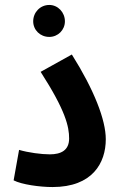

<svg xmlns="http://www.w3.org/2000/svg" viewBox="-20 -749 482 775"><path d="M179 -600C214 -600 242 -628 242 -663C242 -699 214 -729 179 -729C142 -729 114 -699 114 -663C114 -628 142 -600 179 -600ZM35 -21C68 -4 141 6 192 6C353 6 407 -91 407 -187C407 -265 360 -386 270 -529L144 -459C245 -302 259 -238 259 -190C259 -142 226 -126 181 -126C147 -126 94 -133 57 -144Z"/></svg>

Font: Noto Sans Arabic UI XCn
Style: Bold
Weight: 700
Width: 2
Designer: Monotype Design Team, Nadine Chahine and Nizar Qandah
Foundry: Monotype Imaging Inc.
Version: Version 2.010